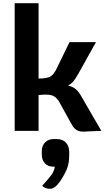

<svg xmlns="http://www.w3.org/2000/svg" viewBox="-20 -811 648 1190"><path d="M608 0Q595 0 535 3Q507 5 498 5Q471 5 455 -5Q439 -15 427 -35L349 -176Q334 -204 312.5 -215.5Q291 -227 245 -224L219 -222V0H71V-791H219V-324L241 -325Q278 -327 296 -339Q314 -351 331 -386L411 -550H575L465 -353Q449 -325 436.5 -309Q424 -293 402 -281Q432 -273 449 -259Q466 -245 481 -219ZM409 132V151Q409 197 396.5 231Q384 265 355 309Q338 334 322.5 346.5Q307 359 289 359Q261 359 241 341Q282 296 298.5 273.5Q315 251 320 222H310Q277 222 258 201Q239 180 239 146V127Q239 93 259 72Q279 51 312 51H333Q367 51 388 72.5Q409 94 409 132Z"/></svg>

Font: Krub
Style: Bold
Weight: 700
Version: Version 1.000; ttfautohint (v1.6)